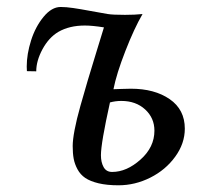

<svg xmlns="http://www.w3.org/2000/svg" viewBox="-20 -539 613 561"><path d="M85.9 -330.6 58.6 -331.1Q58.1 -335.4 58.1 -344.7Q58.1 -380.9 70.8 -420.9Q83.5 -460.9 107.2 -489.7Q130.9 -518.6 157.2 -518.6Q173.3 -518.6 193.6 -515.6Q213.9 -512.7 245.4 -506.8Q276.9 -501 294.9 -498Q309.6 -495.6 345.2 -495.6Q374.5 -495.6 396.5 -498Q372.1 -456.1 346.2 -389.6Q320.3 -323.2 311.5 -278.3Q316.4 -278.3 333.7 -279.1Q351.1 -279.8 362.3 -279.8Q431.6 -279.8 475.8 -249.3Q520 -218.8 520 -163.1Q520 -119.6 491.9 -81.1Q463.9 -42.5 419.2 -20Q374.5 2.4 326.2 2.4Q292.5 2.4 268.1 -3.4Q243.7 -9.3 229.2 -19Q214.8 -28.8 206.5 -44.2Q198.2 -59.6 195.3 -75.2Q192.4 -90.8 192.4 -112.3Q192.4 -129.9 198 -159.7Q203.6 -189.5 215.1 -230.2Q226.6 -271 236.3 -303.7Q246.1 -336.4 261.5 -386.7Q276.9 -437 283.7 -459Q250 -464.4 228 -464.4Q182.6 -464.4 150.4 -445.8Q122.6 -429.2 104.2 -395.3Q85.9 -361.3 85.9 -330.6ZM334.5 -244.1Q317.4 -244.1 301.3 -239.7Q274.9 -120.6 274.9 -85.4Q274.9 -64.9 282.7 -50.8Q290.5 -36.6 307.6 -36.6Q350.1 -36.6 390.6 -72.8Q431.2 -108.9 431.2 -157.2Q431.2 -194.3 404.1 -219.2Q377 -244.1 334.5 -244.1Z"/></svg>

Font: Flanker
Style: Italic
Weight: 400
Italic angle: -12°
Designer: Flanker
Version: Version 2.027